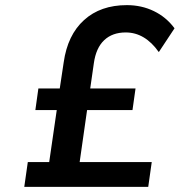

<svg xmlns="http://www.w3.org/2000/svg" viewBox="-20 -725 697 745"><path d="M74.2 0 87.9 -96.2H170.9L200.2 -297.9H117.2L128.9 -381.8H211.9L227.1 -482.9Q242.2 -589.4 306.2 -647.2Q370.1 -705.1 472.2 -705.1Q529.3 -705.1 577.1 -681.9Q625 -658.7 657.2 -615.2L596.2 -522.9Q542.5 -599.1 467.8 -599.1Q416 -599.1 384.3 -569.1Q352.5 -539.1 344.2 -480L330.1 -381.8H505.9L494.1 -297.9H317.9L289.1 -96.2H568.8L555.2 0Z"/></svg>

Font: Trueno
Style: Italic
Weight: 400
Designer: Julieta Ulanovsky
Foundry: Julieta Ulanovsky
Version: Version 3.001b | FøM Fix